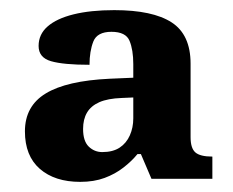

<svg xmlns="http://www.w3.org/2000/svg" viewBox="-20 -739 460 379"><path d="M138.4 -380Q88.1 -380 58.6 -405.7Q29.2 -431.4 29.2 -479.7Q29.2 -529.7 70.4 -554.6Q111.5 -579.6 196.6 -583.6L243.1 -585.6V-612.3Q243.1 -640.5 235.7 -658.4Q228.4 -676.2 200 -676.2Q171.8 -676.2 164.2 -657Q156.7 -637.8 156.7 -611.1Q105.2 -611.1 80.7 -618.2Q56.2 -625.3 56.2 -648.3Q56.2 -671.3 74 -686.8Q91.8 -702.4 125.3 -710.7Q158.9 -719 205.5 -719Q281.4 -719 318.8 -694.8Q356.2 -670.6 356.2 -613.3V-468.3Q356.2 -446.3 365.7 -438.1Q375.2 -429.9 399.2 -429.9V-386H279L258.1 -434.9H251.4Q239.8 -420.7 223.6 -408.2Q207.5 -395.6 186.5 -387.8Q165.6 -380 138.4 -380ZM181.9 -438.8Q202.8 -438.8 216.2 -447.6Q229.5 -456.4 236.3 -471.8Q243.1 -487.1 243.1 -505.4V-546.6L220.2 -545.6Q192.8 -544.6 176.1 -537.3Q159.5 -529.9 151.8 -516.8Q144 -503.6 144 -484.5Q144 -460.4 155.2 -449.6Q166.4 -438.8 181.9 -438.8Z"/></svg>

Font: Noto Serif Sinhala
Style: Regular
Weight: 400
Designer: Jelle Bosma - Monotype Design Team
Foundry: Monotype Imaging Inc.
Version: Version 2.006